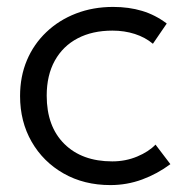

<svg xmlns="http://www.w3.org/2000/svg" viewBox="-20 -520 542 555"><path d="M299 15Q223 15 164 -18.5Q105 -52 71.5 -110.2Q38 -168.5 38 -242.5Q38 -299 57.8 -345.8Q77.5 -392.5 114 -427.2Q150.5 -462 199.8 -481Q249 -500 307 -500Q352.5 -500 390.8 -488.5Q429 -477 462 -452L422 -393.5Q400 -412 369.8 -421.8Q339.5 -431.5 305 -431.5Q247 -431.5 204.5 -409.2Q162 -387 138.5 -344.8Q115 -302.5 115 -243.5Q115 -154.5 166 -104Q217 -53.5 304.5 -53.5Q343 -53.5 376.5 -67.5Q410 -81.5 429.5 -102L472.5 -45.5Q435 -17.5 391 -1.2Q347 15 299 15Z"/></svg>

Font: Geologica Roman ExtraLight
Style: Regular
Weight: 250
Designer: Sindre Bremnes, Frode Helland
Foundry: Monokrom Skriftforlag AS
Version: Version 1.010;gftools[0.9.28]